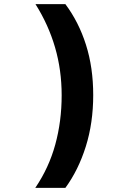

<svg xmlns="http://www.w3.org/2000/svg" viewBox="-20 -734 640 931"><path d="M152 -714Q215 -614 247 -504Q279 -394 279 -272Q279 -146 248 -33Q217 80 151 177H297Q360 91 396 -23.5Q432 -138 432 -273Q432 -406 397 -516.5Q362 -627 297 -714Z"/></svg>

Font: Noto Sans Mono UI ExtraBold
Style: Regular
Weight: 800
Designer: Monotype Design team
Foundry: Monotype Imaging Inc.
Version: 1.000